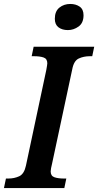

<svg xmlns="http://www.w3.org/2000/svg" viewBox="-41 -950 496 970"><path d="M-21 0 -11 -48H1Q31 -48 56 -59.5Q81 -71 90 -113L193 -597Q195 -609 196.5 -617.5Q198 -626 198 -630Q198 -653 179.5 -659.5Q161 -666 131 -666H119L129 -714H435L425 -666H413Q382 -666 357 -654.5Q332 -643 324 -600L222 -123Q219 -111 217 -100.5Q215 -90 215 -84Q215 -61 234 -54.5Q253 -48 282 -48H294L284 0ZM302 -798Q273 -798 254.5 -812Q236 -826 236 -855Q236 -893 259 -911.5Q282 -930 314 -930Q342 -930 361.5 -916.5Q381 -903 381 -873Q381 -834 356 -816Q331 -798 302 -798Z"/></svg>

Font: Noto Serif SemiCondensed SemiBold
Style: Italic
Weight: 600
Width: 4
Italic angle: -12°
Designer: Monotype Design Team
Foundry: Monotype Imaging Inc.
Version: Version 2.014; ttfautohint (v1.8.4.7-5d5b)